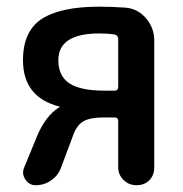

<svg xmlns="http://www.w3.org/2000/svg" viewBox="-20 -547 540 567"><path d="M273.4 -448.2Q152.3 -448.2 152.3 -369.1Q152.3 -322.3 185.1 -300.8Q217.8 -279.3 288.1 -279.3H318.4Q329.1 -279.3 329.1 -291V-431.6Q329.1 -442.4 318.4 -445.3Q297.9 -448.2 273.4 -448.2ZM155.3 -232.4Q47.9 -259.8 47.9 -369.1Q47.9 -455.1 103.5 -491.2Q159.2 -527.3 273.4 -527.3Q310.5 -527.3 350.6 -524.4Q386.7 -521.5 411.1 -493.2Q435.5 -464.8 435.5 -427.7V-52.7Q435.5 -29.3 420.9 -14.6Q406.2 0 383.3 0Q360.4 0 344.7 -15.6Q329.1 -31.2 329.1 -52.7V-189.5Q329.1 -200.2 318.4 -200.2H288.1Q246.1 -200.2 226.6 -189Q207 -177.7 196.3 -148.4L160.2 -51.8Q151.4 -28.3 130.9 -14.2Q110.4 0 85 0Q66.4 0 55.2 -16.6Q43.9 -33.2 50.8 -50.8L88.9 -143.6Q114.3 -205.1 155.3 -230.5Q156.2 -230.5 156.2 -231.4Q156.2 -232.4 155.3 -232.4Z"/></svg>

Font: Rounded-X Mgen+ 1mn medium
Style: Regular
Weight: 500
Designer: [Source Han Sans]
Ryoko NISHIZUKA  (kana & ideographs); Paul D. Hunt (Latin, Greek & Cyrillic); Wenlong ZHANG  (bopomofo
Version: Version 1.059.20150602